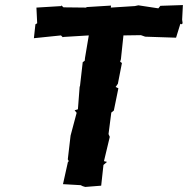

<svg xmlns="http://www.w3.org/2000/svg" viewBox="-20 -737 743 759"><path d="M676 -588 693 -643 698 -641 702 -645 700 -659 703 -717 614 -714 606 -704 527 -716 513 -713 418 -707 419 -715 322 -709 321 -707 231 -708 221 -717 223 -713 124 -707 127 -645 120 -641 114 -586 221 -597 228 -590 232 -591 331 -597 316 -508 315 -497 307 -491 296 -395 295 -396 288 -305 275 -301 283 -291 259 -201 248 -107 253 -98 249 -99 229 -9 299 -5 307 -1 317 2 380 -3 389 -85 403 -97 391 -100 414 -196 409 -207 420 -292 430 -300 448 -388 437 -393 446 -406 462 -488 455 -493 458 -503 468 -597 537 -598 554 -592C595 -591 635 -589 676 -588Z"/></svg>

Font: Asimov Print
Style: DIt
Weight: 250
Width: 0
Designer: Google
Version: Version 2.000980: 2014